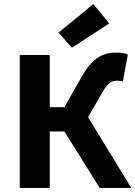

<svg xmlns="http://www.w3.org/2000/svg" viewBox="-20 -922 664 942"><path d="M77 0V-652H224V-396H296L381 -546Q400 -579 418.5 -601.5Q437 -624 458 -638Q479 -652 502 -658Q525 -664 553 -664Q567 -664 581.5 -662Q596 -660 607 -655L583 -522Q575 -525 567 -525.5Q559 -526 554 -526Q532 -526 516.5 -514Q501 -502 481 -467L412 -347L624 0H469L296 -277H224V0ZM333 -688 267 -762 438 -902 516 -807Z"/></svg>

Font: Font
Style: ¶
Weight: 700
Designer: Paul D. Hunt
Foundry: Adobe Systems Incorporated
Version: Version 3.000